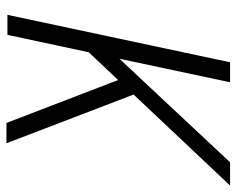

<svg xmlns="http://www.w3.org/2000/svg" viewBox="-89 -641 733 595"><g transform="rotate(90 277.5 -343.5)"><path d="M26 0 173 -690H235L162 -347L483 -690H555L273 -391L424 3H361L228 -343L142 -252L88 0Z"/></g></svg>

Font: Radio Canada Condensed Light
Style: Italic
Weight: 300
Width: 3
Italic angle: -12°
Designer: Charles Daoud, Etienne Aubert Bonn, Alexandre Saumier Demers, Jacques Le Bailly
Foundry: Radio-Canada
Version: Version 2.104; ttfautohint (v1.8.4.7-5d5b);gftools[0.9.28.de